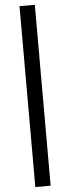

<svg xmlns="http://www.w3.org/2000/svg" viewBox="-71 -883 437 1199"><g transform="rotate(-5 148.0 -284.0)"><path d="M100 283H196V-851H100Z"/></g></svg>

Font: Source Han Sans Old Style Bold
Style: Regular
Weight: 700
Designer: Ryoko NISHIZUKA (kana & ideographs); Paul D. Hunt (Latin, Greek & Cyrillic); Wenlong ZHANG (bopomofo); Sandoll Communica
Foundry: Adobe Systems Incorporated
Version: Version 1.004;PS 1.004;hotconv 1.0.81;makeotf.lib2.5.63406